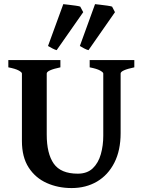

<svg xmlns="http://www.w3.org/2000/svg" viewBox="-20 -911 708 945"><path d="M332.5 14.6Q265.6 14.6 210 -10.3Q154.3 -35.2 121.1 -86.4Q87.9 -137.7 87.9 -216.8V-549.3Q87.9 -555.2 72 -564Q56.2 -572.8 21 -579.6V-615.2H277.3V-579.6Q210 -565.4 210 -549.3V-248.5Q210 -154.8 244.6 -105.5Q279.3 -56.2 362.8 -56.2Q409.2 -56.2 436.8 -82.8Q464.4 -109.4 476.3 -152.1Q488.3 -194.8 488.3 -243.2V-549.3Q488.3 -555.2 472.4 -564Q456.5 -572.8 421.4 -579.6V-615.2H641.1V-579.6Q573.7 -565.4 573.7 -549.3V-255.9Q573.7 -170.4 542.7 -109.9Q511.7 -49.3 457.3 -17.3Q402.8 14.6 332.5 14.6ZM258.8 -664.1Q251 -666 238.5 -672.4Q226.1 -678.7 216.3 -684.6L291.5 -890.6Q299.8 -889.6 317.1 -887.7Q334.5 -885.7 351.6 -883.3Q368.7 -880.9 375 -878.4L389.6 -851.1ZM415.5 -664.1Q407.2 -666 394.8 -672.4Q382.3 -678.7 373 -684.6L447.8 -890.6Q456.1 -889.6 473.4 -887.7Q490.7 -885.7 507.8 -883.3Q524.9 -880.9 531.7 -878.4L545.9 -851.1Z"/></svg>

Font: David Libre
Style: Bold
Weight: 700
Designer: Ismar David, J. Victor Gaultney, Annie Olsen and Meir Sadan
Foundry: Monotype Imaging Inc. & SIL International
Version: Version 1.100; ttfautohint (v1.8.4.7-5d5b)